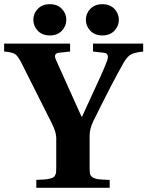

<svg xmlns="http://www.w3.org/2000/svg" viewBox="-32 -901 707 921"><path d="M-12.2 -653.8V-691.9H304.2V-653.8L250 -647.9Q223.6 -644.5 235.8 -615.2L358.9 -341.8H361.8Q375.5 -373 402.6 -430.9Q429.7 -488.8 449.7 -533.2Q469.7 -577.6 481 -607.9Q495.1 -645 465.8 -647.9L414.1 -653.8V-691.9H654.8V-653.8Q613.3 -649.4 595.7 -639.4Q578.1 -629.4 561 -600.1Q506.8 -504.9 416 -320.8Q397.9 -283.7 397.9 -250V-97.2Q397.9 -76.7 400.1 -66.7Q402.3 -56.6 413.6 -49.8Q424.8 -43 441.7 -41Q458.5 -39.1 494.1 -38.1V0H142.1V-38.1Q166 -39.1 179.9 -40Q193.8 -41 205.8 -43.7Q217.8 -46.4 223.1 -49.6Q228.5 -52.7 232.4 -60.1Q236.3 -67.4 237.1 -75.2Q237.8 -83 237.8 -97.2V-240.2Q237.8 -266.1 216.8 -309.1L71.8 -597.2Q54.7 -631.8 40.5 -641.4Q26.4 -650.9 -12.2 -653.8ZM149.4 -753.4Q127.9 -775.9 127.9 -806.2Q127.9 -836.4 149.4 -858.6Q170.9 -880.9 207 -880.9Q243.2 -880.9 264.6 -858.6Q286.1 -836.4 286.1 -806.2Q286.1 -775.9 264.6 -753.4Q243.2 -731 207 -731Q170.9 -731 149.4 -753.4ZM401.4 -753.4Q379.9 -775.9 379.9 -806.2Q379.9 -836.4 401.4 -858.6Q422.9 -880.9 459 -880.9Q495.1 -880.9 516.6 -858.6Q538.1 -836.4 538.1 -806.2Q538.1 -775.9 516.6 -753.4Q495.1 -731 459 -731Q422.9 -731 401.4 -753.4Z"/></svg>

Font: Linguistics Pro
Style: Bold
Weight: 700
Designer: Stefan Peev, Context Ltd
Foundry: Stefan Peev, Context Ltd
Version: Version 001.000